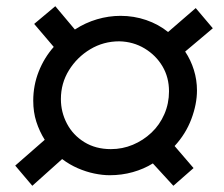

<svg xmlns="http://www.w3.org/2000/svg" viewBox="-20 -626 722 618"><path d="M84 -28 29 -93 124 -176Q107 -203 97 -234Q87 -265 87 -302Q87 -351 104.5 -395.5Q122 -440 153 -475L90 -549L158 -606L221 -531Q255 -553 292.5 -564Q330 -575 368 -575Q411 -575 450.5 -561.5Q490 -548 521 -523L610 -600L665 -535L576 -460Q594 -433 604 -401Q614 -369 614 -335Q614 -291 596 -243Q578 -195 542 -156L603 -85L538 -28L472 -100Q443 -82 407.5 -72Q372 -62 333 -62Q310 -62 283.5 -67.5Q257 -73 230.5 -84.5Q204 -96 180 -114ZM337 -146Q374 -146 407.5 -160Q441 -174 467.5 -199Q494 -224 509 -258.5Q524 -293 524 -332Q524 -377 503 -412.5Q482 -448 445.5 -470Q409 -492 364 -493Q313 -493 270.5 -467.5Q228 -442 202 -400Q176 -358 176 -307Q176 -265 195.5 -228Q215 -191 251.5 -168.5Q288 -146 337 -146Z"/></svg>

Font: MuseoModerno
Style: Italic
Weight: 400
Italic angle: -9°
Designer: Pablo Cosgaya, Héctor Gatti, Marcela Romero, and the Authors of The MuseoModerno Project.
Foundry: Omnibus-Type Team
Version: Version 1.003